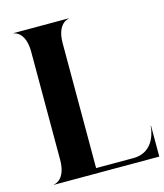

<svg xmlns="http://www.w3.org/2000/svg" viewBox="-115 -867 817 954"><g transform="rotate(-15 293.0 -390.0)"><path d="M459.5 -26H267.5V-668C267.5 -769 323.5 -778.5 329 -778.5V-780H44V-778.5C49.5 -778.5 105.5 -769 105.5 -668V-112C105.5 -11 49.5 -1.5 44 -1.5V0H585.5V-158H583.5C583.5 -146 573 -26 459.5 -26Z"/></g></svg>

Font: Beautique Display Medium
Style: Bold
Weight: 900
Designer: Nhat-Quang Ngo
Version: Version 1.100;Glyphs 3.2.3 (3260)